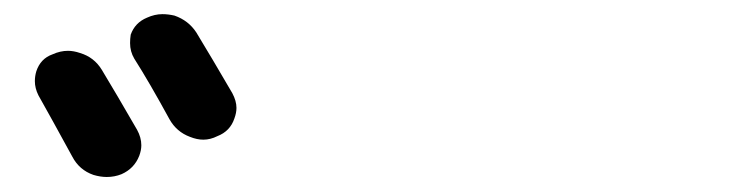

<svg xmlns="http://www.w3.org/2000/svg" viewBox="-20 -880 1040 266"><path d="M33.2 -748Q28.3 -757.8 28.3 -767.6Q28.3 -774.4 30.3 -781.2Q36.1 -798.8 52.7 -804.7Q63.5 -809.6 74.2 -809.6Q82 -809.6 90.8 -806.6Q110.4 -800.8 121.1 -783.2Q140.6 -751 169.9 -700.2Q175.8 -689.5 175.8 -678.7Q175.8 -671.9 172.9 -664.1Q166 -646.5 148.4 -638.7Q138.7 -634.8 127.9 -634.8Q119.1 -634.8 109.4 -637.7Q89.8 -644.5 80.1 -663.1Q50.8 -716.8 33.2 -748ZM166 -798.8Q160.2 -808.6 160.2 -820.3Q160.2 -826.2 161.1 -832Q167 -848.6 183.6 -855.5Q194.3 -860.4 205.1 -860.4Q212.9 -860.4 221.7 -858.4Q241.2 -851.6 252 -835Q273.4 -799.8 301.8 -751Q307.6 -740.2 307.6 -730.5Q307.6 -723.6 304.7 -715.8Q298.8 -698.2 281.2 -691.4Q271.5 -686.5 261.7 -686.5Q252.9 -686.5 243.2 -690.4Q224.6 -697.3 214.8 -714.8Q186.5 -766.6 166 -798.8Z"/></svg>

Font: Nico Moji
Style: Regular
Weight: 400
Version: Version 1.02